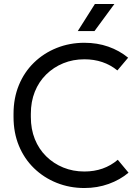

<svg xmlns="http://www.w3.org/2000/svg" viewBox="-20 -930 689 965"><path d="M404 15Q330 15 265 -11Q200 -37 151 -84.5Q102 -132 75 -197.5Q48 -263 48 -342V-358Q48 -437 75 -502.5Q102 -568 151 -615.5Q200 -663 265 -689Q330 -715 404 -715Q469 -715 524.5 -695.5Q580 -676 624 -640L570 -576Q501 -632 404 -632Q347 -632 298 -612Q249 -592 212 -555.5Q175 -519 155 -469Q135 -419 135 -358V-342Q135 -281 155 -231Q175 -181 212 -144.5Q249 -108 298 -88Q347 -68 404 -68Q503 -68 572 -127L626 -62Q583 -26 526 -5.5Q469 15 404 15ZM371 -774 457 -910H555L455 -774Z"/></svg>

Font: SUSE
Style: Regular
Weight: 400
Designer: Rene Bieder
Foundry: SUSE
Version: Version 1.000